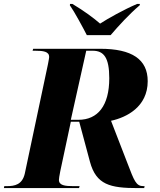

<svg xmlns="http://www.w3.org/2000/svg" viewBox="-51 -964 819 984"><path d="M394 -784H516C557 -832 611 -891 665 -937L666 -944H652C582 -914 502 -869 462 -843C431 -870 382 -907 320 -944H308L307 -937C331 -903 374 -823 394 -784ZM-31 0H354L357 -10H324C282 -10 251 -14 251 -42C251 -49 253 -61 258 -87L312 -340H355L410 -135C442 -17 513 0 656 0H688L690 -10H684C646 -10 637 -37 602 -128L518 -345C597 -362 706 -416 706 -548C706 -660 625 -714 463 -714H119L116 -704H129C171 -704 201 -700 201 -672C201 -668 199 -658 195 -636L76 -74C63 -18 25 -10 -16 -10H-29ZM351 -350H312L391 -704H424C481 -704 509 -669 509 -563C509 -422 450 -350 351 -350Z"/></svg>

Font: Noto Serif Display ExtraBold
Style: Italic
Weight: 800
Italic angle: -12°
Designer: Monotype Design Team
Foundry: Monotype Imaging Inc.
Version: Version 2.009